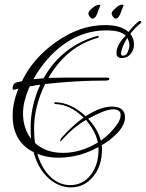

<svg xmlns="http://www.w3.org/2000/svg" viewBox="-20 -643 634 834"><path d="M288 171Q237 171 193 133Q146 92 126 18Q35 -28 35 -140Q35 -198 60 -258Q55 -257 51 -256Q47 -255 42 -253H40Q35 -253 35 -259Q35 -282 55 -286L75 -290Q124 -391 224 -461Q327 -534 436 -534Q506 -534 538 -504Q564 -536 581 -549Q584 -552 588 -552Q594 -552 594 -548Q594 -545 591 -542Q567 -523 546 -496Q562 -476 562 -450Q562 -436 558 -427Q544 -391 508 -391Q486 -391 486 -413Q486 -430 495.5 -448.5Q505 -467 526 -488Q505 -511 441 -511Q341 -511 255 -449Q179 -394 125 -299L169 -303Q249 -444 403 -487Q407 -488 408 -484Q410 -480 406 -479Q269 -441 190 -304Q198 -305 217.5 -305Q237 -305 269 -306H444Q455 -306 455 -300Q455 -293 438 -293Q306 -293 176 -278Q128 -180 128 -84Q128 -50 132 -22Q178 21 254 21Q331 21 405 -24Q395 -74 353 -122Q294 -87 248 -33Q243 -28 242 -28Q240 -28 242 -34Q244 -41 245 -42Q297 -100 343 -132Q286 -189 220 -191Q216 -191 216 -195Q216 -199 220 -199Q290 -197 352 -138Q416 -180 466 -180Q523 -180 523 -133Q523 -100 488 -63Q459 -34 422 -12L423 -3V6Q423 82 381 128Q344 171 288 171ZM513 -401Q528 -401 535 -417Q538 -425 540 -432Q542 -439 542 -446Q542 -462 533 -478Q509 -440 506 -414V-411Q506 -401 513 -401ZM115 -40Q113 -62 113 -88Q113 -185 155 -275L132 -272Q126 -270 120 -269.5Q114 -269 109 -268L106 -261Q94 -233 87 -205Q80 -177 80 -150Q80 -86 115 -40ZM418 -32Q461 -63 488 -102Q504 -124 504 -143Q504 -168 472 -168Q452 -168 423.5 -156.5Q395 -145 363 -127Q405 -82 418 -32ZM285 161Q339 161 373.5 117.5Q408 74 408 6Q408 -1 407 -4Q324 42 233 42Q184 42 142 25Q161 90 202 128Q239 161 285 161ZM482 -562Q477 -562 471 -570Q465 -578 465 -585Q465 -591 471.5 -597.5Q478 -604 488 -613Q494 -618 500 -620.5Q506 -623 510 -623Q520 -623 515 -615L503 -584Q494 -562 482 -562ZM381 -562Q376 -562 370 -570Q364 -578 364 -585Q364 -596 387 -613Q403 -623 411 -622Q419 -621 414 -615L402 -583Q398 -572 392 -567Q386 -562 381 -562Z"/></svg>

Font: Lovers Quarrel
Style: Regular
Weight: 400
Designer: Robert E. Leuschke
Foundry: Robert E. Leuschke
Version: Version 1.010; ttfautohint (v1.8.3)